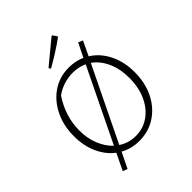

<svg xmlns="http://www.w3.org/2000/svg" viewBox="-261 -1020 1245 1245"><g transform="rotate(-45 361.5 -397.0)"><path d="M355 8Q283 8 224 -25L172 82L140 70L195 -44Q140 -85 108 -155Q76 -225 76 -314Q76 -411 114 -488Q152 -565 217.5 -609Q283 -653 368 -653Q427 -653 479 -630L526 -725L557 -712L510 -613Q574 -574 611.5 -499.5Q649 -425 649 -330Q649 -232 611.5 -156Q574 -80 507.5 -36Q441 8 355 8ZM127 -316Q127 -243 151 -184Q175 -125 216 -87L460 -590Q415 -611 362 -611Q320 -611 278.5 -598Q237 -585 203 -559Q127 -444 127 -316ZM361 -31Q430 -31 483.5 -69Q537 -107 567.5 -173.5Q598 -240 598 -327Q598 -410 569.5 -473.5Q541 -537 490 -573L244 -66Q296 -31 361 -31ZM281 -729 272 -743 433 -876H440L461 -844Q417 -812 372 -783.5Q327 -755 281 -729Z"/></g></svg>

Font: Piazzolla SC ExtraLight
Style: Regular
Weight: 200
Designer: Juan Pablo del Peral
Foundry: Huerta Tipografica
Version: Version 1.330